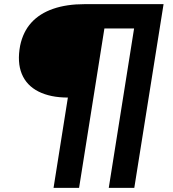

<svg xmlns="http://www.w3.org/2000/svg" viewBox="-20 -725 834 925"><path d="M238 180 307 -255Q223 -255 165.5 -284Q108 -313 85 -369Q62 -425 77 -505Q91 -572 131 -616Q171 -660 236 -682.5Q301 -705 387 -705H768L627 180H504L626 -588H483L361 180Z"/></svg>

Font: Nunito Sans 10pt Expanded ExtraBold
Style: Italic
Weight: 800
Width: 7
Italic angle: -9°
Designer: Vernon Adams
Foundry: Vernon Adams
Version: Version 3.101;gftools[0.9.27]